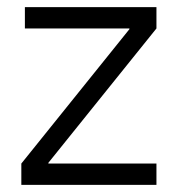

<svg xmlns="http://www.w3.org/2000/svg" viewBox="-20 -520 495 540"><path d="M40 -60 344 -438V-440H50V-500H420V-440L116 -62V-60H420V0H40Z"/></svg>

Font: PT Root UI
Style: Regular
Weight: 400
Designer: Vitaly Kuzmin
Foundry: ParaType Ltd.
Version: Version 2.001G